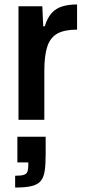

<svg xmlns="http://www.w3.org/2000/svg" viewBox="-20 -538 387 862"><path d="M63 0V-510H170L174 -420H181Q193 -459 212.5 -480Q232 -501 260.5 -509.5Q289 -518 326 -518V-405Q270 -405 238 -387.5Q206 -370 192.5 -329.5Q179 -289 179 -219V0ZM48 304V251Q73 251 85.5 247.5Q98 244 102.5 234Q107 224 107 206V191H58V76H185V157Q185 202 180.5 230.5Q176 259 162.5 275Q149 291 121.5 297.5Q94 304 48 304Z"/></svg>

Font: Saira SemiCondensed SemiBold
Style: Regular
Weight: 600
Width: 4
Designer: Hector Gatti with collaboration of the Omnibus-Type team
Foundry: Omnibus-Type
Version: Version 1.101